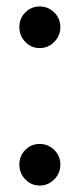

<svg xmlns="http://www.w3.org/2000/svg" viewBox="-20 -560 247 595"><path d="M40 -476Q40 -503 58.5 -521.5Q77 -540 103 -540Q129 -540 148 -521.5Q167 -503 167 -476Q167 -449 148 -430Q129 -411 103 -411Q77 -411 58.5 -430Q40 -449 40 -476ZM40 -50Q40 -77 58.5 -95.5Q77 -114 103 -114Q129 -114 148 -95.5Q167 -77 167 -50Q167 -23 148 -4Q129 15 103 15Q77 15 58.5 -4Q40 -23 40 -50Z"/></svg>

Font: AtCorfu Sans
Style: AtCorfu Sans Regular
Weight: 400
Designer: Kostas Teopoulos
Foundry: Kostas Teopoulos
Version: Version 1.00 July 8, 2025, initial release